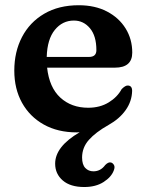

<svg xmlns="http://www.w3.org/2000/svg" viewBox="-20 -506 574 752"><path d="M425.5 162Q416 187.5 385.5 207Q355 226.5 310 226.5Q255.5 226.5 225.8 200.8Q196 175 196 135Q196 68 292 12Q286 12.5 280.5 12.5Q206.5 12.5 151.5 -18.2Q96.5 -49 66.2 -103.5Q36 -158 36 -229.5Q36 -303 66.2 -361Q96.5 -419 153.2 -452.2Q210 -485.5 288.5 -485.5Q352 -485.5 399 -461Q446 -436.5 472 -394.5Q498 -352.5 498 -300Q498 -241 430 -241H164.5Q173 -163.5 216.2 -123.8Q259.5 -84 325.5 -84Q371.5 -84 405.5 -104.8Q439.5 -125.5 456.5 -157Q471.5 -172 481 -171Q497.5 -170.5 497.5 -150Q496.5 -109 472.2 -74.8Q448 -40.5 405 -16.5Q354.5 12 328 42Q301.5 72 301.5 111Q301.5 138.5 314 151.8Q326.5 165 346 165Q374 165 392 140.5Q404.5 127.5 415 130.5Q422 132.5 426.5 140.5Q431 148.5 425.5 162ZM269.5 -425.5Q224.5 -425.5 194.8 -389Q165 -352.5 163 -283H328.5Q357.5 -283 357.5 -309.5Q357.5 -365.5 332.2 -395.5Q307 -425.5 269.5 -425.5Z"/></svg>

Font: Fraunces 9pt Soft SemiBold
Style: Regular
Weight: 600
Version: Version 1.000;[b76b70a41]